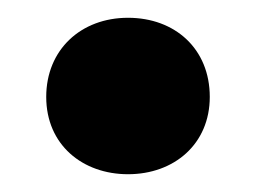

<svg xmlns="http://www.w3.org/2000/svg" viewBox="-20 -461 289 216"><path d="M32 -352C32 -298 73 -265 124 -265C176 -265 216 -299 216 -352C216 -406 177 -441 124 -441C71 -441 32 -405 32 -352Z"/></svg>

Font: Asimov Pro
Style: Ult
Weight: 900
Designer: Google
Version: Version 2.000980; 2014